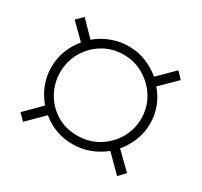

<svg xmlns="http://www.w3.org/2000/svg" viewBox="-120 -747 908 865"><g transform="rotate(30 333.5 -314.5)"><path d="M89 -39 57 -71 138 -152Q110 -185 93 -226.5Q76 -268 76 -317Q76 -365 92.5 -406Q109 -447 136 -479L60 -554L93 -587L167 -511Q201 -540 244 -556Q287 -572 331 -572Q381 -572 423 -555Q465 -538 498 -510L579 -590L610 -557L529 -477Q589 -408 589 -317Q589 -272 572.5 -230Q556 -188 527 -154L610 -73L578 -39L495 -122Q462 -95 420.5 -79Q379 -63 331 -63Q240 -63 171 -121ZM331 -107Q389 -107 437 -135Q485 -163 514 -211Q543 -259 543 -317Q543 -376 514 -423.5Q485 -471 437 -499.5Q389 -528 331 -528Q273 -528 225.5 -499.5Q178 -471 150 -423Q122 -375 122 -317Q122 -262 148 -214Q174 -166 221 -136.5Q268 -107 331 -107Z"/></g></svg>

Font: MuseoModerno Thin ExtraLight
Style: Regular
Weight: 250
Version: Version 1.002